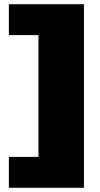

<svg xmlns="http://www.w3.org/2000/svg" viewBox="-20 -708 475 908"><path d="M22 180V34H162V-542H22V-688H377V180Z"/></svg>

Font: Paytone One
Style: Regular
Weight: 400
Designer: Vernon Adams
Foundry: Vernon Adams
Version: Version 1.002; ttfautohint (v1.8.4.7-5d5b);gftools[0.9.23]